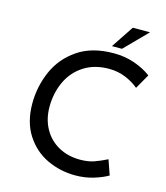

<svg xmlns="http://www.w3.org/2000/svg" viewBox="-130 -997 960 1110"><g transform="rotate(15 349.5 -442.5)"><path d="M424 13Q335 13 256 -24Q177 -61 127.5 -137.5Q78 -214 78 -325Q78 -426 118 -518Q158 -610 243.5 -668.5Q329 -727 459 -727Q526 -727 583.5 -707Q641 -687 684 -655L634 -567Q601 -595 555 -614Q509 -633 456 -633Q368 -633 305 -592Q242 -551 210.5 -482Q179 -413 179 -332Q179 -259 210.5 -202Q242 -145 298.5 -113.5Q355 -82 428 -82Q476 -82 511.5 -94.5Q547 -107 587 -127L618 -38Q584 -18 533 -2.5Q482 13 424 13ZM497 -764H437L526 -898H629Z"/></g></svg>

Font: Josefin Sans
Style: Italic
Weight: 400
Italic angle: -7°
Designer: Santiago Orozco
Foundry: Typemade
Version: Version 2.000